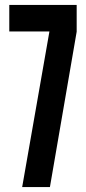

<svg xmlns="http://www.w3.org/2000/svg" viewBox="-20 -755 347 775"><path d="M69.5 0 179.5 -628H17.5V-735H289.5V-627L181.5 0Z"/></svg>

Font: League Gothic
Style: Regular
Weight: 400
Designer: The League of Moveable Type
Version: Version 2.001